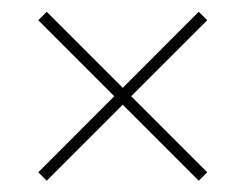

<svg xmlns="http://www.w3.org/2000/svg" viewBox="-20 -476 426 333"><path d="M61 -162.6 46.4 -177.2 178.2 -309.1 46.4 -440.9 61 -455.6 192.9 -323.7 324.7 -455.6 339.4 -440.9 207.5 -309.1 339.4 -177.2 324.7 -162.6 192.9 -294.4Z"/></svg>

Font: Elstob ExtraLight
Style: Regular
Weight: 200
Designer: Peter S. Baker
Version: Version 1.015